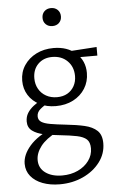

<svg xmlns="http://www.w3.org/2000/svg" viewBox="-61 -671 605 1001"><g transform="rotate(-5 241.5 -170.5)"><path d="M211.3 289Q161.2 289 121.7 274.1Q82.3 259.3 59.8 231.6Q37.4 204 37.4 166.7Q37.4 119.7 77.8 73.2Q118.1 26.7 200.9 -8L221.1 14.9Q161.5 45 134 80.6Q106.5 116.3 106.5 152.9Q106.5 195.6 140.2 219.9Q173.9 244.2 227.8 244.2Q273.1 244.2 309.6 227.2Q346.1 210.1 367.4 180.9Q388.8 151.7 388.8 116.2Q388.8 84.1 372.5 68.9Q356.1 53.8 322 46.7Q287.8 39.6 233.2 33.9Q189.3 29.6 151.1 21.8Q113 13.9 90.1 -3.3Q67.2 -20.5 67.2 -51.9Q67.2 -76.5 78.7 -95.6Q90.2 -114.7 111.5 -131.3Q132.8 -147.8 162.3 -163.8L188.1 -139.6Q162.7 -126.4 144.6 -110.9Q126.4 -95.5 126.4 -73.8Q126.4 -54.9 141.8 -44.6Q157.2 -34.4 188.9 -28.9Q220.6 -23.4 269.1 -18.1Q324.2 -12.4 366.1 -2.8Q408 6.9 431.6 29.1Q455.2 51.2 455.2 95.2Q455.2 149.6 421.9 193.8Q388.5 238 333.2 263.5Q277.9 289 211.3 289ZM226.2 -119Q177.8 -119 140.8 -138.1Q103.7 -157.3 83.1 -190.4Q62.4 -223.5 62.4 -265.8Q62.4 -311.2 85.9 -346.4Q109.4 -381.6 149.2 -401.6Q189.1 -421.7 239.5 -421.7Q311.8 -421.7 356.9 -381.4Q401.9 -341.1 401.9 -277.3Q401.9 -232.2 379.4 -196.1Q356.8 -160.1 317.1 -139.5Q277.4 -119 226.2 -119ZM236.2 -164.8Q267.6 -164.8 290.4 -177.8Q313.1 -190.8 326 -214Q338.9 -237.3 338.9 -266.5Q338.9 -315 308.2 -345.4Q277.6 -375.9 228.5 -375.9Q183.4 -375.9 155 -347.7Q126.5 -319.5 126.5 -272.8Q126.5 -241.8 140.4 -217.2Q154.3 -192.6 179.3 -178.7Q204.2 -164.8 236.2 -164.8ZM309.9 -362.5 299.6 -396.6 464.1 -407.5V-362.5ZM244.9 -536.2Q223.3 -536.2 209.9 -549.3Q196.5 -562.4 196.5 -583Q196.5 -604.1 209.9 -617.2Q223.3 -630.4 244.9 -630.4Q266 -630.4 279.4 -617.2Q292.8 -604.1 292.8 -583Q292.8 -562.4 279.4 -549.3Q266 -536.2 244.9 -536.2Z"/></g></svg>

Font: Ysabeau
Style: Bold
Weight: 700
Designer: Christian Thalmann (Catharsis Fonts)
Version: Version 2.000;gftools[0.9.27.dev2+g8671c4b]